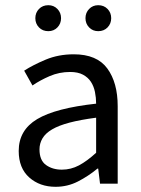

<svg xmlns="http://www.w3.org/2000/svg" viewBox="-20 -707 544 739"><path d="M194 12Q133 12 92.5 -24Q52 -60 52 -126Q52 -206 123 -248.5Q194 -291 350 -308Q350 -331 345.5 -353Q341 -375 330 -392Q319 -409 299.5 -419.5Q280 -430 250 -430Q208 -430 171 -414Q134 -398 105 -378L73 -435Q107 -457 156 -477.5Q205 -498 264 -498Q353 -498 393 -443.5Q433 -389 433 -298V0H365L358 -58H355Q320 -29 280 -8.5Q240 12 194 12ZM218 -54Q253 -54 284 -70.5Q315 -87 350 -119V-254Q289 -246 247.5 -235Q206 -224 180.5 -209Q155 -194 143.5 -174.5Q132 -155 132 -132Q132 -90 157 -72Q182 -54 218 -54ZM166 -587Q144 -587 130 -601.5Q116 -616 116 -637Q116 -658 130 -672.5Q144 -687 166 -687Q187 -687 201 -672.5Q215 -658 215 -637Q215 -616 201 -601.5Q187 -587 166 -587ZM358 -587Q337 -587 323 -601.5Q309 -616 309 -637Q309 -658 323 -672.5Q337 -687 358 -687Q380 -687 394 -672.5Q408 -658 408 -637Q408 -616 394 -601.5Q380 -587 358 -587Z"/></svg>

Font: Giro Regular
Style: Regular
Weight: 400
Designer: Paul D. Hunt
Foundry: Adobe Systems Incorporated
Version: Version 1.000;PS 1.0;hotconv 1.0.88;makeotf.lib2.5.647800